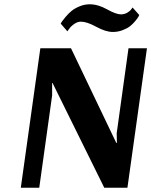

<svg xmlns="http://www.w3.org/2000/svg" viewBox="-20 -875 705 895"><path d="M665 -650 574 0H466L225 -488H223V-430L163 0H77L168 -650H311L522 -209H525L524 -254L579 -650ZM598 -840 629 -805Q628 -802 625 -796.5Q622 -791 611 -777.5Q600 -764 587 -753.5Q574 -743 552 -734.5Q530 -726 506 -726Q473 -726 429 -750Q385 -774 357 -774Q341 -774 325.5 -763Q310 -752 302 -740L294 -729L263 -765Q265 -769 269 -775Q273 -781 286 -796.5Q299 -812 313.5 -824Q328 -836 351 -845.5Q374 -855 398 -855Q437 -855 479 -831.5Q521 -808 544 -808Q560 -808 573.5 -816Q587 -824 592 -832Z"/></svg>

Font: Arsenal
Style: Bold Italic
Weight: 700
Italic angle: -9°
Designer: Andrij Shevchenko
Foundry: Stairsfor.com
Version: Version 1.000